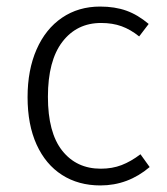

<svg xmlns="http://www.w3.org/2000/svg" viewBox="-20 -554 509 585"><path d="M433 -481 404 -443Q378 -464 350.5 -474Q323 -484 288 -484Q214 -484 170 -426.5Q126 -369 126 -259Q126 -150 169.5 -95Q213 -40 287 -40Q322 -40 350.5 -51Q379 -62 408 -84L436 -45Q370 11 286 11Q219 11 169 -21Q119 -53 91.5 -113.5Q64 -174 64 -258Q64 -341 91.5 -403.5Q119 -466 169 -500Q219 -534 285 -534Q330 -534 365 -521.5Q400 -509 433 -481Z"/></svg>

Font: Fira Sans Light
Style: Regular
Weight: 300
Designer: bBox Type GmbH & Carrois Corporate GbR & Edenspiekermann AG
Foundry: bBox Type GmbH & Carrois Corporate GbR & Edenspiekermann AG
Version: Version 4.301